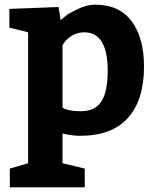

<svg xmlns="http://www.w3.org/2000/svg" viewBox="-20 -570 670 820"><path d="M100 -432 20 -452V-532L230 -540L239 -484Q247 -491 260.5 -502Q274 -513 312.5 -531.5Q351 -550 387 -550Q489 -550 542 -479.5Q595 -409 595 -285Q595 -143 526.5 -66.5Q458 10 322 10Q287 10 247 0V127L342 150V230H22V150L100 127ZM247 -377V-110Q272 -95 325 -95Q387 -95 413.5 -137.5Q440 -180 440 -267Q440 -432 340 -432Q311 -432 288 -418Q265 -404 256 -390Z"/></svg>

Font: BitterBold
Style: Bold
Weight: 700
Designer: Sol Matas
Foundry: Sol Matas
Version: Version 001.001